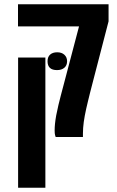

<svg xmlns="http://www.w3.org/2000/svg" viewBox="-20 -650 556 911"><path d="M244.1 0Q243.2 -2.4 241.2 -9.3Q239.3 -16.1 239.3 -31.2Q239.3 -45.9 241 -63Q242.7 -80.1 246.6 -102.1Q252 -128.9 257.3 -151.9Q262.7 -174.8 268.8 -197.8Q274.9 -220.7 281.7 -246.6L355 -524.9H65.4V-629.9H495.1V-548.8L418 -251.5Q412.1 -228 406.7 -207.5Q401.4 -187 397.2 -168.9Q393.1 -150.9 389.2 -134.8Q385.3 -117.2 382.3 -101.3Q379.4 -85.4 377.4 -71Q375.5 -56.6 374.5 -43.2Q373.5 -29.8 373.5 -16.6V0ZM65.9 240.7V-377H195.3V240.7ZM250.5 -317.4Q205.6 -317.4 205.6 -359.4Q205.6 -379.9 217.8 -390.9Q230 -401.9 251.5 -401.9Q272.9 -401.9 285.6 -390.1Q298.3 -378.4 298.3 -359.4Q298.3 -339.8 285.4 -328.6Q272.5 -317.4 250.5 -317.4Z"/></svg>

Font: Open Sans Condensed
Style: Regular
Weight: 400
Width: 3
Designer: Monotype Design Team
Foundry: Monotype Imaging Inc.
Version: Version 3.000